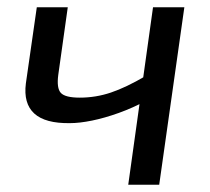

<svg xmlns="http://www.w3.org/2000/svg" viewBox="-20 -507 576 527"><path d="M166 -487 140 -302Q135 -265 147 -252Q159 -239 199 -239Q243 -239 284.5 -253Q326 -267 379 -298L382 -231Q345 -211 306 -197Q267 -183 232.5 -176Q198 -169 172 -169Q104 -168 74 -195.5Q44 -223 51 -278L81 -487ZM486 -487 417 0H332L400 -487Z"/></svg>

Font: Exo 2
Style: Italic
Weight: 400
Italic angle: -8°
Designer: Natanael Gama
Foundry: Natanael Gama
Version: Version 2.010